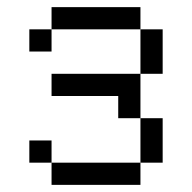

<svg xmlns="http://www.w3.org/2000/svg" viewBox="-20 -520 540 540"><path d="M125 -62.5V0H375V-62.5ZM125 -62.5V-125H62.5V-62.5ZM375 -62.5H437.5Q437.5 -62.5 437.5 -187.5H375Q375 -187.5 375 -62.5ZM375 -187.5Q375 -187.5 375 -312.5H125V-250H312.5V-187.5ZM375 -312.5H437.5Q437.5 -312.5 437.5 -437.5H375Q375 -437.5 375 -312.5ZM125 -437.5H62.5V-375H125ZM125 -437.5H375V-500H125Z"/></svg>

Font: CalcUnifontExMono
Style: Regular
Weight: 500
Version: Version 15.0.06